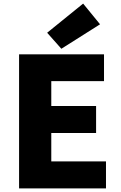

<svg xmlns="http://www.w3.org/2000/svg" viewBox="-20 -1047 670 1067"><path d="M86 0H569V-150H265V-308H514V-458H265V-596H558V-745H86ZM321 -776 536 -912 442 -1027 242 -865Z"/></svg>

Font: Noto Sans KR Black
Style: Regular
Weight: 900
Designer: Ryoko NISHIZUKA 西塚涼子 (kana, bopomofo & ideographs); Paul D. Hunt (Latin, Greek & Cyrillic); Sandoll Communications 산돌커뮤니
Foundry: Adobe
Version: Version 2.004;hotconv 1.0.118;makeotfexe 2.5.65603